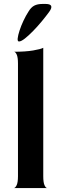

<svg xmlns="http://www.w3.org/2000/svg" viewBox="-20 -952 309 972"><path d="M50 0Q57 0 64 -14Q71 -28 71 -60V-630Q71 -662 64.5 -676Q58 -690 51 -690Q109 -690 147.5 -696.5Q186 -703 199 -710V-60Q199 -28 205.5 -14Q212 0 219 0ZM76 -742Q68 -742 69.5 -757.5Q71 -773 79 -797.5Q87 -822 99 -847.5Q111 -873 124 -893Q137 -915 153.5 -923.5Q170 -932 195 -932H211Q258 -932 229 -892Q213 -870 191.5 -844Q170 -818 147.5 -795Q125 -772 106 -757Q87 -742 76 -742Z"/></svg>

Font: Red Rose SemiBold
Style: Regular
Weight: 600
Designer: Jaikishan Patel
Version: Version 2.000